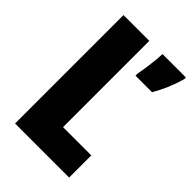

<svg xmlns="http://www.w3.org/2000/svg" viewBox="-212 -804 894 894"><g transform="rotate(45 235.0 -357.0)"><path d="M59 0H415V-146H229V-714H59ZM470 -703V-714H316C315 -674 305 -602 298 -568V-554H407C434 -600 455 -649 470 -703Z"/></g></svg>

Font: Noto Sans Arabic UI XCn Bk
Style: Regular
Weight: 900
Width: 2
Designer: Monotype Design Team, Nadine Chahine and Nizar Qandah
Foundry: Monotype Imaging Inc.
Version: Version 2.010